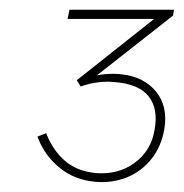

<svg xmlns="http://www.w3.org/2000/svg" viewBox="-20 -720 378 395"><path d="M59 -434 57 -439 75 -446 77 -441Q91 -408 115 -388Q139 -368 176 -364Q223 -360 257 -385Q291 -410 298 -453Q306 -496 286 -521.5Q266 -547 217 -551Q200 -553 181 -550.5Q162 -548 146 -542L138 -555L316 -696L317 -681H119L123 -700H338L336 -688L173 -560L166 -561Q179 -566 197 -567.5Q215 -569 231 -567Q276 -562 301 -531.5Q326 -501 318 -454Q312 -419 292 -393.5Q272 -368 242 -355.5Q212 -343 176 -346Q133 -350 103 -374.5Q73 -399 59 -434Z"/></svg>

Font: Fixel Italic Variable 20240409 Display Thin
Style: Italic
Weight: 100
Italic angle: -10°
Designer: AlfaBravo + MacPaw
Foundry: Kyrylo Tkachov, Marchela Mozhyna, Serhii Makarenko, Maria Weinstein, Zakhar Kryvoshyya
Version: Version 1.211;Glyphs 3.2 (3225)